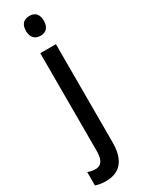

<svg xmlns="http://www.w3.org/2000/svg" viewBox="-288 -774 780 1042"><g transform="rotate(-30 102.5 -252.5)"><path d="M63 -683C63 -642 85 -621 120 -621C154 -621 175 -642 175 -683C175 -724 155 -745 120 -745C84 -745 63 -725 63 -683ZM33 240C123 239 168 184 168 75V-540H70V73C70 131 51 155 16 155C-1 155 -16 152 -32 146V230C-14 236 8 240 33 240Z"/></g></svg>

Font: Noto Sans Sinhala Condensed Medium
Style: Regular
Weight: 500
Width: 3
Designer: Jelle Bosma - Monotype Design Team
Foundry: Monotype Imaging Inc.
Version: Version 2.006